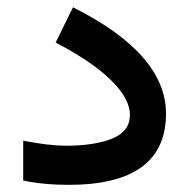

<svg xmlns="http://www.w3.org/2000/svg" viewBox="-20 -518 529 537"><path d="M164.6 -110.4Q244.1 -110.4 293.9 -130.4Q343.3 -150.4 343.3 -196.8Q343.3 -242.7 289.3 -294.9Q235.4 -347.2 135.7 -398.9L184.1 -497.6Q444.3 -367.2 444.3 -200.2Q444.3 -1 171.9 -1Q101.6 -1 44.9 -13.2V-124.5Q117.2 -110.4 164.6 -110.4Z"/></svg>

Font: Vazirmatn UI FD NL Medium
Style: Regular
Weight: 500
Designer: Saber Rastikerdar
Foundry: Saber Rastikerdar
Version: Version 33.003